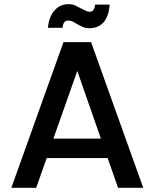

<svg xmlns="http://www.w3.org/2000/svg" viewBox="-20 -897 737 917"><path d="M152.8 0H34.2L283.2 -695.8H415L664.1 0H543.9L494.1 -142.1H203.1ZM209 -764.2Q213.4 -817.4 241.2 -848.1Q267.1 -877 307.1 -877Q327.1 -877 340.8 -870.1Q361.3 -859.9 370.1 -855Q376.5 -851.6 388.2 -846.2Q398.9 -840.8 408.2 -840.8Q431.2 -840.8 434.1 -875H503.9Q499.5 -818.4 474.1 -790Q449.2 -762.2 405.8 -762.2Q386.7 -762.2 371.1 -770Q360.4 -775.4 342.8 -785.2L325.2 -794.9Q315.9 -798.8 305.2 -798.8Q281.7 -798.8 278.8 -764.2ZM234.9 -234.9H461.9L349.1 -558.1Z"/></svg>

Font: PoppinsZ Medium
Style: Regular
Weight: 500
Designer: Ninad Kale (Devanagari), Jonny Pinhorn (Latin)
Foundry: Indian Type Foundry
Version: Version 3.002;FEAKit 1.0